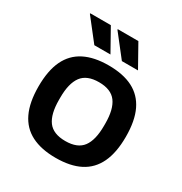

<svg xmlns="http://www.w3.org/2000/svg" viewBox="-171 -851 940 990"><g transform="rotate(30 299.0 -355.5)"><path d="M299 12Q213 12 155 -17.5Q97 -47 68 -108Q39 -169 39 -263Q39 -358 68 -418.5Q97 -479 155 -508.5Q213 -538 299 -538Q386 -538 443.5 -508.5Q501 -479 530 -418.5Q559 -358 559 -263Q559 -169 530 -108Q501 -47 443.5 -17.5Q386 12 299 12ZM299 -88Q371 -88 402 -129.5Q433 -171 433 -256V-270Q433 -354 402 -396Q371 -438 299 -438Q227 -438 196 -396Q165 -354 165 -270V-256Q165 -171 196 -129.5Q227 -88 299 -88ZM346 -591 245 -720 246 -723H368L442 -591ZM182 -591 81 -720 82 -723H204L278 -591Z"/></g></svg>

Font: Archivo Variable SemiBold
Style: Regular
Weight: 600
Designer: Hector Gatti
Foundry: Omnibus-Type
Version: Version 2.001